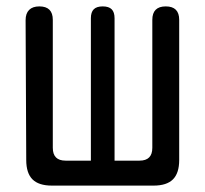

<svg xmlns="http://www.w3.org/2000/svg" viewBox="-20 -580 640 600"><path d="M142 0Q101 0 81.5 -19.5Q62 -39 62 -80L60 -517Q60 -538 71 -549Q82 -560 103 -560Q124 -560 134.5 -549.5Q145 -539 145 -518V-118Q145 -98 155 -88Q165 -78 185 -78H264V-523Q264 -542 273 -551Q282 -560 301 -560Q320 -560 329 -551Q338 -542 338 -523V-78H416Q436 -78 446 -88Q456 -98 456 -118V-518Q456 -539 466.5 -549.5Q477 -560 498 -560Q519 -560 529.5 -549.5Q540 -539 540 -518V-80Q540 -39 520.5 -19.5Q501 0 460 0Z"/></svg>

Font: Maple Mono NF
Style: Regular
Weight: 400
Monospace: yes
Designer: subframe7536
Version: Version 7.000